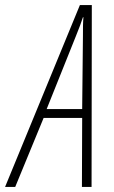

<svg xmlns="http://www.w3.org/2000/svg" viewBox="-87 -737 449 757"><path d="M-67 0H-27L85 -272H237L236 0H274L275 -717H228ZM97 -307 212 -594C225 -626 234 -650 240 -669H242C240 -650 240 -624 240 -595L237 -307Z"/></svg>

Font: Noto Sans ExtraCondensed ExtraLight
Style: Italic
Weight: 200
Width: 2
Italic angle: -12°
Designer: Monotype Design Team
Foundry: Monotype Imaging Inc.
Version: Version 2.013